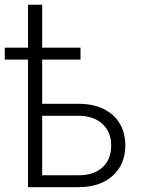

<svg xmlns="http://www.w3.org/2000/svg" viewBox="-34 -775 589 795"><path d="M299.3 -528.3H140.6V-345.2H292.5Q351.1 -345.2 395 -323.7Q439 -302.2 461.9 -263.4Q484.9 -224.6 484.9 -173.3Q484.9 -93.8 432.1 -46.9Q379.4 0 291 0H82V-528.3H-14.2V-577.6H82V-755.4H140.6V-577.6H299.3ZM140.6 -295.4V-49.3H291.5Q355 -49.3 390.6 -82.3Q426.3 -115.2 426.3 -172.4Q426.3 -227.1 391.6 -260.5Q356.9 -293.9 296.9 -295.4Z"/></svg>

Font: Roboto-Light
Style: Regular
Weight: 300
Designer: Google
Version: Version 2.137; 2017